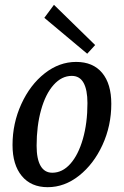

<svg xmlns="http://www.w3.org/2000/svg" viewBox="-20 -766 514 797"><path d="M32 -164Q32 -254 68.5 -334Q105 -414 165.5 -461.5Q226 -509 296 -509Q366 -509 404 -463.5Q442 -418 442 -335Q442 -244 405.5 -164.5Q369 -85 308.5 -37Q248 11 178 11Q109 11 70.5 -35.5Q32 -82 32 -164ZM343 -338Q343 -393 327 -422Q311 -451 278 -451Q236 -451 202.5 -413.5Q169 -376 150.5 -309.5Q132 -243 132 -161Q132 -106 148.5 -77.5Q165 -49 197 -49Q239 -49 272 -86Q305 -123 324 -189Q343 -255 343 -338ZM164 -692 204 -746 375 -579 342 -543Z"/></svg>

Font: Andada Pro Medium
Style: Italic
Weight: 500
Italic angle: -7°
Designer: Carolina Giovagnoli
Foundry: Huerta Tipografica
Version: Version 3.005; ttfautohint (v1.8.4)